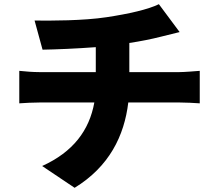

<svg xmlns="http://www.w3.org/2000/svg" viewBox="-20 -829 1040 916"><path d="M145 -731 183 -592C246 -593 344 -597 437 -604V-485H167C135 -485 102 -488 72 -491V-336C99 -338 138 -340 168 -340H430C406 -207 329 -104 181 -37L336 67C501 -34 573 -181 592 -340H839C868 -340 903 -338 933 -336V-491C910 -489 857 -485 836 -485H597V-624C650 -632 701 -642 748 -654C766 -658 796 -666 837 -676L738 -809C687 -784 595 -763 489 -747C378 -730 222 -730 145 -731Z"/></svg>

Font: Source Han Sans HK Heavy
Style: Regular
Weight: 900
Designer: Ryoko NISHIZUKA 西塚涼子 (kana, bopomofo & ideographs); Paul D. Hunt (Latin, Greek & Cyrillic); Sandoll Communications 산돌커뮤니
Foundry: Adobe
Version: Version 2.000;hotconv 1.0.107;makeotfexe 2.5.65593